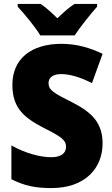

<svg xmlns="http://www.w3.org/2000/svg" viewBox="-20 -947 572 977"><path d="M185 -767H360C388 -810 443 -878 474 -913V-927H359C330 -908 304 -885 272 -854C240 -885 216 -907 187 -927H70V-913C103 -878 160 -809 185 -767ZM502 -217C502 -322 447 -375 350 -425C253 -473 227 -489 227 -524C227 -550 246 -570 291 -570C337 -570 391 -553 448 -524L502 -673C442 -702 373 -724 293 -724C140 -724 43 -649 43 -515C43 -395 105 -347 203 -296C290 -252 316 -235 316 -200C316 -169 293 -147 241 -147C183 -147 107 -168 38 -207V-35C104 -2 158 10 242 10C416 10 502 -94 502 -217Z"/></svg>

Font: Noto Sans Arabic UI SmCn Bk
Style: Regular
Weight: 900
Width: 4
Designer: Monotype Design Team, Nadine Chahine and Nizar Qandah
Foundry: Monotype Imaging Inc.
Version: Version 2.010